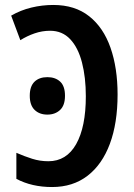

<svg xmlns="http://www.w3.org/2000/svg" viewBox="-20 -744 540 774"><path d="M190 10Q108 10 46 -23V-128Q78 -114 109.5 -104Q141 -94 175 -94Q248 -94 287 -163Q326 -232 326 -356Q326 -432 310.5 -492Q295 -552 263 -586Q231 -620 182 -620Q150 -620 119.5 -609.5Q89 -599 62 -582L25 -681Q63 -703 106.5 -713.5Q150 -724 195 -724Q282 -724 339.5 -678.5Q397 -633 425.5 -551.5Q454 -470 454 -363Q454 -248 423 -164.5Q392 -81 333 -35.5Q274 10 190 10ZM100 -358Q100 -396 119 -414.5Q138 -433 171 -433Q203 -433 222.5 -415Q242 -397 242 -358Q242 -319 222 -300.5Q202 -282 171 -282Q139 -282 119.5 -301Q100 -320 100 -358Z"/></svg>

Font: Avrile Sans Condensed SemiBold
Style: Regular
Weight: 600
Width: 3
Designer: Monotype Design Team
Foundry: Monotype Imaging Inc.
Version: Version 2.001;September 10, 2019;FontCreator 11.5.0.2425 64-